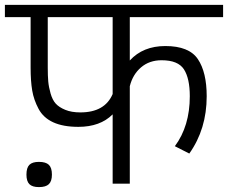

<svg xmlns="http://www.w3.org/2000/svg" viewBox="-30 -750 931 784"><path d="M430 0H500V-398Q512 -446 546 -475Q580 -504 630 -504Q697 -504 721 -467Q745 -430 745 -357Q745 -235 684 -153L743 -123Q814 -223 814 -357Q814 -455 778 -508.5Q742 -562 645 -562Q554 -562 500 -503V-680H881V-730H-10V-680H95V-474Q95 -419 101.5 -380.5Q108 -342 127.5 -305.5Q147 -269 187.5 -250.5Q228 -232 290 -232Q379 -232 430 -283ZM298 -291Q262 -291 236.5 -301.5Q211 -312 197.5 -327Q184 -342 176.5 -368.5Q169 -395 167 -417.5Q165 -440 165 -474V-680H430V-366Q398 -291 298 -291ZM129 14Q157 14 169.5 2Q182 -10 182 -37Q182 -65 169.5 -77Q157 -89 129 -89Q102 -89 90 -77Q78 -65 78 -37Q78 -10 90 2Q102 14 129 14Z"/></svg>

Font: Glegoo
Style: Regular
Weight: 400
Version: Version 2.0.1; ttfautohint (v0.9) -r 48 -G 60